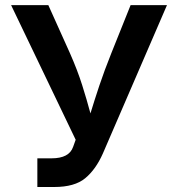

<svg xmlns="http://www.w3.org/2000/svg" viewBox="-20 -748 712 768"><path d="M129.4 0V-114.7H186.5Q256.8 -114.7 272.5 -160.6L282.7 -189L24.4 -727.5H173.3L259.8 -535.2Q290 -466.8 308.8 -407.2Q327.6 -347.7 341.8 -294.4Q357.4 -345.7 377.4 -405.8Q397.5 -465.8 425.3 -535.2L502.4 -727.5H647.9L391.6 -134.3Q363.3 -70.3 321 -35.2Q278.8 0 196.8 0Z"/></svg>

Font: Inter-SemiBold
Style: Regular
Weight: 600
Designer: Rasmus Andersson
Foundry: rsms
Version: Version 4.000;git-a52131595